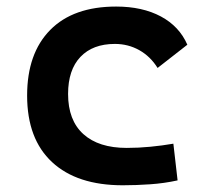

<svg xmlns="http://www.w3.org/2000/svg" viewBox="-20 -547 626 577"><path d="M349.1 9.8Q211.4 9.8 136.5 -59.8Q61.5 -129.4 61.5 -259.8Q61.5 -386.7 130.9 -457Q200.2 -527.3 329.1 -527.3Q407.7 -527.3 463.4 -497.6Q519 -467.8 543 -412.6L453.6 -342.8Q432.1 -377.4 398.7 -396.2Q365.2 -415 325.2 -415Q258.8 -415 221.7 -376Q184.6 -336.9 184.6 -264.6Q184.6 -185.5 230.5 -144Q276.4 -102.5 360.8 -102.5Q396.5 -102.5 431.9 -106Q467.3 -109.4 501 -115.2L513.7 -4.9Q473.6 3.9 431.6 6.8Q389.6 9.8 349.1 9.8Z"/></svg>

Font: CaskaydiaCove NF SemiBold
Style: Regular
Weight: 600
Designer: Aaron Bell
Foundry: Saja Typeworks
Version: Version 2111.001; VTT 6.35;Nerd Fonts 3.2.1